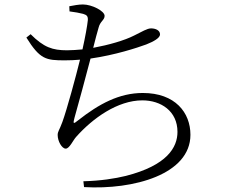

<svg xmlns="http://www.w3.org/2000/svg" viewBox="-20 -798 1040 859"><path d="M291 -747C316 -744 336 -740 352 -736C368 -731 374 -726 373 -708C371 -686 361 -630 349 -577C325 -575 302 -573 280 -573C215 -573 176 -586 117 -645L98 -630C159 -532 186 -528 270 -528C293 -528 316 -529 338 -531C319 -454 280 -310 259 -252C245 -214 238 -210 238 -194C238 -166 257 -133 274 -133C291 -133 307 -171 321 -186C395 -269 506 -349 617 -349C700 -349 774 -301 774 -208C774 -138 727 -58 543 -11C494 1 430 11 353 13L356 39C578 52 832 -18 832 -195C832 -294 764 -382 619 -382C513 -382 423 -333 330 -260C306 -240 307 -246 313 -270C330 -331 365 -458 385 -536C496 -552 593 -584 634 -599C667 -612 696 -628 696 -644C696 -663 675 -671 656 -671C638 -671 617 -657 580 -639C537 -617 467 -597 397 -584C407 -623 414 -651 421 -674C428 -703 448 -708 448 -727C448 -749 391 -778 351 -778C332 -778 311 -774 290 -770Z"/></svg>

Font: Noto Serif HK Light
Style: Regular
Weight: 300
Designer: Ryoko NISHIZUKA 西塚涼子 (kana & ideographs); Frank Grießhammer (Latin, Greek & Cyrillic); Wenlong ZHANG 张文龙 (bopomofo); San
Foundry: Adobe
Version: Version 2.001;hotconv 1.1.0;makeotfexe 2.6.0